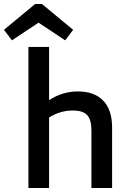

<svg xmlns="http://www.w3.org/2000/svg" viewBox="-60 -946 660 966"><path d="M83 0V-710H187V-442Q254 -486 332 -486Q415 -486 459.5 -439.5Q504 -393 504 -305V0H400V-289Q400 -344 378.5 -367Q357 -390 307 -390Q275 -390 245.5 -381.5Q216 -373 187 -355V0ZM0 -743 -40 -796 117 -926H151L308 -796L268 -743L134 -832Z"/></svg>

Font: Sometype Mono SemiBold
Style: Regular
Weight: 600
Designer: Ryoichi Tsunekawa
Foundry: Dharma Type
Version: Version 1.001